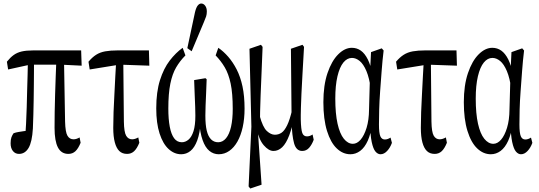

<svg xmlns="http://www.w3.org/2000/svg" viewBox="-20 -809 3051 1086"><path d="M87.4 61.5Q66.4 61.5 53.2 45.4Q40 29.3 40 1.5Q40 -20 44.7 -32.5Q49.3 -44.9 56.6 -55.2Q69.3 -60.1 84.7 -62.5Q100.1 -64.9 116.2 -67.4Q132.3 -69.8 148.4 -69.8L120.6 -15.6Q125 -62.5 127.4 -108.6Q129.9 -154.8 131.1 -201.9Q132.3 -249 133.5 -295.7Q134.8 -342.3 136.2 -389.2Q137.7 -436 138.2 -483.4H172.4Q172.4 -442.4 172.1 -402.1Q171.9 -361.8 171.4 -320.8Q170.9 -279.8 170.4 -240Q169.9 -200.2 168.7 -160.4Q167.5 -120.6 166 -82.5Q161.6 -5.9 141.6 27.8Q121.6 61.5 87.4 61.5ZM25.9 -416 19 -460Q38.1 -483.9 57.4 -497.8Q76.7 -511.7 102.5 -517.8Q128.4 -523.9 168.5 -523.9H439L441.9 -437.5L321.8 -443.4H150.9ZM366.7 61.5Q326.7 61.5 307.6 24.9Q288.6 -11.7 288.6 -85.9Q288.6 -127 289.3 -174.8Q290 -222.7 291.7 -274.7Q293.5 -326.7 295.2 -379.6Q296.9 -432.6 299.3 -483.4H341.8L348.1 -121.6Q349.6 -61.5 361.6 -41.3Q373.5 -21 396 -21Q404.3 -21 413.3 -23.9Q422.4 -26.9 430.2 -31.7L436 -1.5Q422.9 31.2 406.5 46.4Q390.1 61.5 366.7 61.5Z M487.3 -416 480.5 -460Q501.5 -484.9 523.4 -499Q545.4 -513.2 575.2 -518.6Q605 -523.9 644.5 -523.9H822.3L824.7 -437.5L656.2 -443.4ZM698.7 61.5Q671.9 61.5 655 45.4Q638.2 29.3 629.4 -3.7Q620.6 -36.6 620.6 -85.9Q620.6 -127 622.3 -174.8Q624 -222.7 627 -274.2Q629.9 -325.7 632.3 -378.7Q634.8 -431.6 638.2 -481.4H677.2L680.7 -121.6Q681.6 -61.5 693.6 -41.3Q705.6 -21 727.1 -21Q735.4 -21 744.6 -23.9Q753.9 -26.9 762.2 -31.7L768.1 -1.5Q754.9 31.2 738.5 46.4Q722.2 61.5 698.7 61.5Z M1004.9 63.5Q965.8 63.5 933.6 33.9Q901.4 4.4 882.6 -54Q863.8 -112.3 863.8 -195.8Q863.8 -289.1 884.8 -355.5Q905.8 -421.9 939.9 -466.3Q974.1 -510.7 1013.2 -538.6L1028.8 -495.6Q998 -464.8 976.3 -427.7Q954.6 -390.6 943.4 -335.2Q932.1 -279.8 932.1 -194.8Q932.1 -134.8 940.2 -92.3Q948.2 -49.8 964.8 -27.1Q981.4 -4.4 1008.8 -4.4Q1028.8 -4.4 1046.4 -19.3Q1064 -34.2 1074.5 -67.1Q1085 -100.1 1085 -154.8Q1085 -176.3 1084 -205.3Q1083 -234.4 1081.3 -272.2Q1079.6 -310.1 1078.1 -356L1142.1 -366.7L1148.9 -360.8Q1147.5 -319.8 1145.8 -281.2Q1144 -242.7 1142.8 -210.4Q1141.6 -178.2 1141.6 -154.8Q1141.6 -103 1149.4 -70.3Q1157.2 -37.6 1173.6 -21Q1189.9 -4.4 1213.9 -4.4Q1239.7 -4.4 1258.5 -27.1Q1277.3 -49.8 1286.9 -92.3Q1296.4 -134.8 1296.4 -193.4Q1296.4 -280.8 1284.7 -336.2Q1272.9 -391.6 1251.2 -428.2Q1229.5 -464.8 1199.7 -495.6L1214.8 -538.6Q1244.1 -518.6 1270.8 -488Q1297.4 -457.5 1318.6 -416.3Q1339.8 -375 1351.6 -320.3Q1363.3 -265.6 1363.3 -194.8Q1363.3 -137.2 1352.8 -89.8Q1342.3 -42.5 1323 -8.3Q1303.7 25.9 1276.6 44.7Q1249.5 63.5 1217.3 63.5Q1187.5 63.5 1164.1 44.2Q1140.6 24.9 1126 -16.6Q1111.3 -58.1 1106.4 -121.6H1115.7Q1110.8 -55.7 1095.7 -14.9Q1080.6 25.9 1057.4 44.7Q1034.2 63.5 1004.9 63.5ZM1039.6 -536.6 1083 -740.2Q1089.8 -767.6 1098.9 -778.3Q1107.9 -789.1 1118.2 -789.1Q1131.3 -789.1 1140.6 -776.6Q1149.9 -764.2 1149.9 -744.1Q1149.9 -728.5 1146 -716.3Q1142.1 -704.1 1132.3 -681.6L1064 -519Z M1386.2 245.6 1401.9 -92.3 1391.1 -533.2 1456.1 -555.7 1465.3 -543.9Q1461.9 -454.6 1459 -387.7Q1456.1 -320.8 1454.1 -269.5Q1452.1 -218.3 1451.2 -176.5Q1450.2 -134.8 1450.2 -95.2L1438.5 -70.8L1459.5 235.8L1395.5 257.3ZM1689.5 44.9Q1655.3 44.9 1643.3 1.2Q1631.3 -42.5 1629.4 -119.1V-122.6L1625.5 -533.2L1690.9 -555.7L1699.7 -543.9Q1694.8 -454.1 1690.9 -389.6Q1687 -325.2 1685.1 -279.8Q1683.1 -235.4 1682.1 -200.2Q1681.2 -179.2 1681.2 -159.2Q1681.2 -146 1681.2 -133.3Q1682.6 -76.7 1689.7 -57.1Q1696.8 -37.6 1716.3 -37.6Q1724.6 -37.6 1732.9 -40.5Q1741.2 -43.5 1748 -48.3L1754.4 -18.6Q1744.6 8.3 1728.8 26.6Q1712.9 44.9 1689.5 44.9ZM1526.9 44.9Q1500 44.9 1472.2 12.9Q1444.3 -19 1431.2 -83.5H1429.7L1448.7 -154.3Q1466.3 -89.4 1489.3 -68.1Q1512.2 -46.9 1534.7 -46.9Q1555.7 -46.9 1572.5 -58.3Q1589.4 -69.8 1604.5 -101.1Q1619.6 -132.3 1632.8 -189.9L1648.4 -166.5H1647Q1634.3 -92.3 1616.5 -44.9Q1598.6 2.4 1576.2 23.7Q1553.7 44.9 1526.9 44.9Z M1961.9 63.5Q1919.4 63.5 1884.8 30.5Q1850.1 -2.4 1829.6 -68.6Q1809.1 -134.8 1809.1 -231Q1809.1 -326.7 1832.5 -395.8Q1856 -464.8 1893.1 -501.7Q1930.2 -538.6 1970.2 -538.6Q1998.5 -538.6 2021 -522.7Q2043.5 -506.8 2060.5 -472.7Q2077.6 -438.5 2088.4 -380.9H2104L2077.6 -302.7Q2069.3 -367.7 2052.5 -407.2Q2035.6 -446.8 2014.4 -464.1Q1993.2 -481.4 1970.7 -481.4Q1943.4 -481.4 1922.1 -455.3Q1900.9 -429.2 1888.7 -377.4Q1876.5 -325.7 1876.5 -251.5Q1876.5 -166.5 1889.2 -109.6Q1901.9 -52.7 1924.8 -24.2Q1947.8 4.4 1976.1 4.4Q1999.5 4.4 2019.8 -19Q2040 -42.5 2053.5 -86.2Q2066.9 -129.9 2067.4 -189.9L2073.2 -402.3L2078.6 -514.2L2139.2 -535.6L2149.9 -523.4Q2143.1 -466.8 2138.7 -407.5Q2134.3 -348.1 2130.1 -292.5Q2126 -236.8 2124.8 -188.5Q2123.5 -140.1 2123.5 -105Q2123.5 -56.6 2131.3 -38.3Q2139.2 -20 2156.7 -20Q2165 -20 2173.3 -22.9Q2181.6 -25.9 2189 -30.8L2196.8 -1Q2187 26.4 2169.7 44.9Q2152.3 63.5 2132.3 63.5Q2116.7 63.5 2103.8 48.3Q2090.8 33.2 2082.5 -5.9Q2074.2 -44.9 2072.8 -115.7L2086.9 -114.3Q2077.6 -51.8 2060.1 -12.9Q2042.5 25.9 2017.1 44.7Q1991.7 63.5 1961.9 63.5Z M2227.1 -416 2220.2 -460Q2241.2 -484.9 2263.2 -499Q2285.2 -513.2 2314.9 -518.6Q2344.7 -523.9 2384.3 -523.9H2562L2564.5 -437.5L2396 -443.4ZM2438.5 61.5Q2411.6 61.5 2394.8 45.4Q2377.9 29.3 2369.1 -3.7Q2360.4 -36.6 2360.4 -85.9Q2360.4 -127 2362.1 -174.8Q2363.8 -222.7 2366.7 -274.2Q2369.6 -325.7 2372.1 -378.7Q2374.5 -431.6 2377.9 -481.4H2417L2420.4 -121.6Q2421.4 -61.5 2433.3 -41.3Q2445.3 -21 2466.8 -21Q2475.1 -21 2484.4 -23.9Q2493.7 -26.9 2502 -31.7L2507.8 -1.5Q2494.6 31.2 2478.3 46.4Q2461.9 61.5 2438.5 61.5Z M2756.3 63.5Q2713.9 63.5 2679.2 30.5Q2644.5 -2.4 2624 -68.6Q2603.5 -134.8 2603.5 -231Q2603.5 -326.7 2627 -395.8Q2650.4 -464.8 2687.5 -501.7Q2724.6 -538.6 2764.6 -538.6Q2793 -538.6 2815.4 -522.7Q2837.9 -506.8 2855 -472.7Q2872.1 -438.5 2882.8 -380.9H2898.4L2872.1 -302.7Q2863.8 -367.7 2846.9 -407.2Q2830.1 -446.8 2808.8 -464.1Q2787.6 -481.4 2765.1 -481.4Q2737.8 -481.4 2716.6 -455.3Q2695.3 -429.2 2683.1 -377.4Q2670.9 -325.7 2670.9 -251.5Q2670.9 -166.5 2683.6 -109.6Q2696.3 -52.7 2719.2 -24.2Q2742.2 4.4 2770.5 4.4Q2793.9 4.4 2814.2 -19Q2834.5 -42.5 2847.9 -86.2Q2861.3 -129.9 2861.8 -189.9L2867.7 -402.3L2873 -514.2L2933.6 -535.6L2944.3 -523.4Q2937.5 -466.8 2933.1 -407.5Q2928.7 -348.1 2924.6 -292.5Q2920.4 -236.8 2919.2 -188.5Q2918 -140.1 2918 -105Q2918 -56.6 2925.8 -38.3Q2933.6 -20 2951.2 -20Q2959.5 -20 2967.8 -22.9Q2976.1 -25.9 2983.4 -30.8L2991.2 -1Q2981.4 26.4 2964.1 44.9Q2946.8 63.5 2926.8 63.5Q2911.1 63.5 2898.2 48.3Q2885.3 33.2 2877 -5.9Q2868.7 -44.9 2867.2 -115.7L2881.3 -114.3Q2872.1 -51.8 2854.5 -12.9Q2836.9 25.9 2811.5 44.7Q2786.1 63.5 2756.3 63.5Z"/></svg>

Font: Scarab Serif
Style: Regular
Weight: 400
Designer: John Roberts
Foundry: Scarab
Version: 1.0